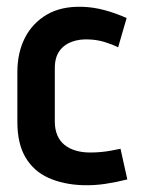

<svg xmlns="http://www.w3.org/2000/svg" viewBox="-20 -532 425 564"><path d="M327 -393 352 -479Q321 -493 288 -502Q255 -511 222 -512Q160 -514 117.5 -489Q75 -464 53 -420.5Q31 -377 31 -320V-174Q31 -110 55 -69.5Q79 -29 122.5 -9.5Q166 10 223 12Q257 13 290 8Q323 3 354 -5L334 -95Q334 -95 326.5 -93.5Q319 -92 306 -89.5Q293 -87 277 -85.5Q261 -84 245 -84Q222 -84 203 -89.5Q184 -95 170 -106Q156 -117 148.5 -134.5Q141 -152 141 -175V-332Q141 -363 154.5 -382Q168 -401 191.5 -409.5Q215 -418 244 -416Q266 -415 287.5 -408.5Q309 -402 327 -393Z"/></svg>

Font: Advent Pro
Style: Regular
Weight: 400
Designer: VivaRado, Andreas Kalpakidis
Foundry: VivaRado, Andreas Kalpakidis
Version: Version 3.000